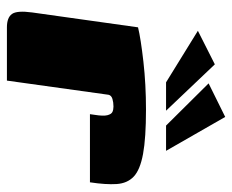

<svg xmlns="http://www.w3.org/2000/svg" viewBox="-78 -593 671 555"><g transform="rotate(90 257.5 -315.5)"><path d="M213 0H59Q31 0 20.5 -14.5Q10 -29 16 -73L59 -379Q92 -387 158 -394.5Q224 -402 297 -402Q379 -402 425 -393.5Q471 -385 490.5 -366.5Q510 -348 512 -317Q514 -286 507 -240H310L312 -254Q316 -279 313 -290.5Q310 -302 303.5 -305Q297 -308 288 -308Q276 -308 266 -305Q256 -302 254 -294ZM218 -460 69 -552 166 -601 300 -460ZM343 -460 221 -583 318 -631 416 -460Z"/></g></svg>

Font: Genos Thin Black
Style: Italic
Weight: 900
Italic angle: -8°
Version: Version 1.010